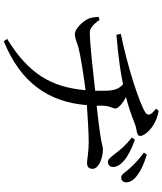

<svg xmlns="http://www.w3.org/2000/svg" viewBox="60 -880 879 1040"><g transform="rotate(90 500.0 -360.5)"><path d="M811 -547C831 -523 841 -505 858 -505C873 -505 885 -516 885 -532C885 -552 875 -571 851 -592C825 -614 787 -634 737 -651L725 -635C767 -602 791 -573 811 -547ZM895 -620C916 -597 925 -577 942 -577C960 -577 968 -589 968 -605C968 -625 956 -645 930 -664C904 -684 869 -700 818 -716L807 -700C849 -669 873 -645 895 -620ZM72 -454C73 -430 77 -411 82 -399C94 -371 136 -326 164 -326C190 -326 211 -338 240 -346C277 -356 391 -374 469 -384C453 -196 378 -74 191 41L204 59C427 -32 533 -181 550 -391C618 -396 704 -401 751 -401C803 -401 844 -392 863 -392C885 -392 895 -402 895 -423C895 -455 836 -478 791 -478C773 -478 764 -471 700 -462C670 -457 612 -451 553 -444V-472C553 -518 568 -526 568 -547C568 -561 539 -586 506 -603C558 -616 604 -632 657 -653C682 -662 717 -660 717 -679C717 -699 693 -726 674 -740C653 -756 627 -771 581 -780L569 -766C607 -736 608 -722 591 -709C544 -676 333 -609 164 -575L169 -551C299 -562 381 -575 437 -587C467 -561 472 -530 472 -480V-436C389 -427 222 -407 156 -407C130 -407 112 -429 87 -460Z"/></g></svg>

Font: Noto Serif CJK SC Medium
Style: Regular
Weight: 500
Designer: Ryoko NISHIZUKA 西塚涼子 (kana & ideographs); Frank Grießhammer (Latin, Greek & Cyrillic); Wenlong ZHANG 张文龙 (bopomofo); San
Foundry: Adobe
Version: Version 2.001;hotconv 1.1.0;makeotfexe 2.6.0